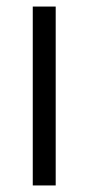

<svg xmlns="http://www.w3.org/2000/svg" viewBox="-20 -566 269 586"><path d="M80 -546H150V0H80Z"/></svg>

Font: SVN-Poppins Light
Style: Regular
Weight: 300
Designer: Ninad Kale (Devanagari), Jonny Pinhorn (Latin)
Foundry: Indian Type Foundry
Version: Version 3.002 2017; ttfautohint (v1.8.3)